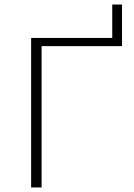

<svg xmlns="http://www.w3.org/2000/svg" viewBox="-20 -825 588 845"><path d="M474 -805H517V-622H163V0H117V-658H474Z"/></svg>

Font: EauTestInfant Light
Style: Regular
Weight: 300
Designer: Christian Thalmann (Catharsis Fonts)
Version: Version 0.001;PS 000.001;hotconv 1.0.88;makeotf.lib2.5.64775